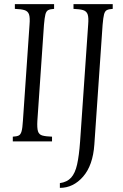

<svg xmlns="http://www.w3.org/2000/svg" viewBox="-20 -685 598 930"><path d="M42 0V-23Q61 -24 70.5 -28.5Q80 -33 84.5 -49Q89 -65 91 -100L123 -565Q126 -600 120.5 -615.5Q115 -631 98.5 -636Q82 -641 52 -642V-665H242V-642Q223 -641 213.5 -636Q204 -631 200 -615.5Q196 -600 193 -565L161 -100Q159 -65 164 -49Q169 -33 185.5 -28.5Q202 -24 232 -23V0ZM270 225V202Q305 197 324.5 175.5Q344 154 353.5 111.5Q363 69 368 0L407 -565Q410 -600 404.5 -615.5Q399 -631 382.5 -636Q366 -641 336 -642V-665H526V-642Q507 -641 497.5 -636Q488 -631 484 -615.5Q480 -600 477 -565L437 15Q430 116 382.5 170.5Q335 225 270 225Z"/></svg>

Font: Bona Nova
Style: Italic
Weight: 400
Italic angle: -4°
Designer: Mateusz Machalski
Foundry: Capitalics
Version: Version 4.001; ttfautohint (v1.8.3)